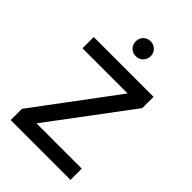

<svg xmlns="http://www.w3.org/2000/svg" viewBox="-264 -1033 1144 1144"><g transform="rotate(45 308.0 -461.0)"><path d="M554 -700V-605L174 -97V-95H554V0H50V-95L429 -603V-605H50V-700ZM263 -904Q281 -922 308 -922Q335 -922 353 -903.5Q371 -885 371 -859Q371 -833 353 -814.5Q335 -796 308 -796Q281 -796 263 -814Q245 -832 245 -859Q245 -886 263 -904Z"/></g></svg>

Font: Lopes Sans Medium
Style: Regular
Weight: 500
Designer: Gabriel Lam, Diego Maldonado
Foundry: TypeRant, Foresti Design
Version: Version 4.000